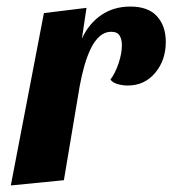

<svg xmlns="http://www.w3.org/2000/svg" viewBox="-20 -550 526 586"><path d="M13 16 114 -510 244 -526 230 -432Q251 -478 289 -504Q327 -530 378 -530Q432 -530 459 -500.5Q486 -471 486 -422Q486 -366 453.5 -327.5Q421 -289 370 -289Q355 -289 340 -293Q325 -297 317 -307Q332 -327 342 -357Q352 -387 352 -412Q352 -430 345 -441.5Q338 -453 319 -453Q300 -453 284.5 -439.5Q269 -426 257.5 -402.5Q246 -379 237.5 -349Q229 -319 223 -286L175 0Z"/></svg>

Font: Sansita Swashed Light SemiBold
Style: Regular
Weight: 600
Version: Version 1.003